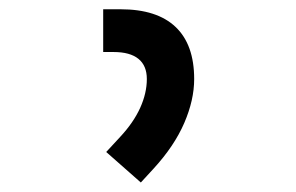

<svg xmlns="http://www.w3.org/2000/svg" viewBox="-20 -713 626 406"><path d="M277.8 -327.1 204.6 -391.6 233.9 -423.3Q262.2 -453.6 276.4 -484.9Q290.5 -516.1 290.5 -545.9Q290.5 -574.2 272.7 -588.6Q254.9 -603 220.2 -603H198.2V-693.4H234.9Q312 -693.4 351.3 -656Q390.6 -618.7 390.6 -545.9Q390.6 -501.5 369.6 -452.9Q348.6 -404.3 305.2 -356.9Z"/></svg>

Font: Cascadia Code
Style: Regular
Weight: 400
Monospace: yes
Designer: Aaron Bell
Foundry: Saja Typeworks
Version: Version 2106.017